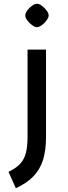

<svg xmlns="http://www.w3.org/2000/svg" viewBox="-20 -733 358 1018"><path d="M64 265 25 178Q63 160 85 137.5Q107 115 116.5 80.5Q126 46 126 -6V-470H224V-6Q224 64 208 115Q192 166 156.5 202.5Q121 239 64 265ZM176 -589Q165 -589 150.5 -599.5Q136 -610 125 -624.5Q114 -639 114 -651Q114 -663 124.5 -677.5Q135 -692 149.5 -702.5Q164 -713 176 -713Q188 -713 202 -702.5Q216 -692 227 -677.5Q238 -663 238 -651Q238 -640 227 -625Q216 -610 201.5 -599.5Q187 -589 176 -589Z"/></svg>

Font: Changa ExtraLight Medium
Style: Regular
Weight: 500
Version: Version 3.002; ttfautohint (v1.8.2)